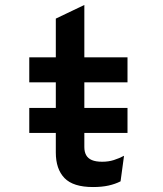

<svg xmlns="http://www.w3.org/2000/svg" viewBox="-20 -742 656 774"><path d="M98 -206V-307H494V-206ZM355 12Q275 12 240 -24.2Q205 -60.5 205 -127V-410H98V-511H205V-667L320 -722V-511H494V-410H320V-149Q320 -130 327.2 -116.8Q334.5 -103.5 350.2 -96.8Q366 -90 392 -90Q417.5 -90 438.8 -96.8Q460 -103.5 480 -114L466 -11Q444.5 0 417.5 6Q390.5 12 355 12Z"/></svg>

Font: Overpass Mono Light
Style: Regular
Weight: 300
Monospace: yes
Designer: Delve Withrington, Dave Bailey
Foundry: Delve Fonts LLC
Version: Version 4.000